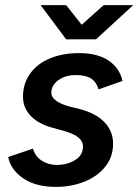

<svg xmlns="http://www.w3.org/2000/svg" viewBox="-20 -720 542 752"><path d="M12 -105 109 -138Q118 -107 144 -90.5Q170 -74 202 -74Q243 -74 274 -93Q305 -112 305 -146Q305 -167 287 -181.5Q269 -196 231 -207L188 -219Q131 -234 100.5 -266Q70 -298 70 -341Q70 -392 97.5 -431Q125 -470 175 -491Q225 -512 289 -512Q362 -512 405 -483Q448 -454 460 -403L366 -370Q357 -400 336 -413Q315 -426 276 -426Q236 -426 208.5 -406Q181 -386 181 -356Q181 -340 198.5 -326.5Q216 -313 251 -303L292 -293Q357 -276 390 -240.5Q423 -205 423 -157Q423 -106 392.5 -67.5Q362 -29 310.5 -8.5Q259 12 199 12Q120 12 71 -21.5Q22 -55 12 -105ZM139 -700H239L300 -623L386 -700H502L356 -566H239Z"/></svg>

Font: Oak Sans Semibold
Style: Italic
Weight: 600
Italic angle: -9.49998°
Foundry: Erik Kennedy, Walven
Version: Version 1.000